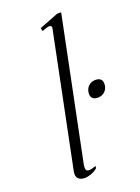

<svg xmlns="http://www.w3.org/2000/svg" viewBox="-140 -780 623 852"><g transform="rotate(-20 172.0 -353.5)"><path d="M71 -22Q71 -29 72 -33L200 -661L201 -666Q201 -677 189 -677Q182 -677 155 -667L152 -682L242 -717H261L124 -46Q123 -41 123 -33Q123 -16 138 -16Q148 -16 172 -24L169 -13Q156 -2 139.5 4Q123 10 108 10Q92 10 81.5 2Q71 -6 71 -22ZM253 -333Q253 -355 266.5 -369Q280 -383 301 -383Q317 -383 325 -375.5Q333 -368 333 -354Q333 -332 319 -318.5Q305 -305 285 -305Q270 -305 261.5 -312.5Q253 -320 253 -333Z"/></g></svg>

Font: Taviraj ExtraLight
Style: Italic
Weight: 275
Italic angle: -12°
Designer: Katatrad Team
Foundry: CadsonDemak
Version: Version 1.001